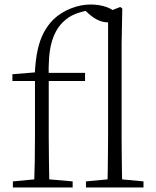

<svg xmlns="http://www.w3.org/2000/svg" viewBox="-20 -831 690 851"><path d="M37 0V-27L154 -38H176L302 -27V0ZM131 0Q133 -56 134 -113Q135 -170 135 -226V-472H35V-502L158 -512L134 -500Q137 -565 147 -610Q157 -655 174.5 -687.5Q192 -720 217 -745Q251 -777 295 -794Q339 -811 382 -811Q422 -811 455.5 -798.5Q489 -786 496 -764Q495 -751 484 -741.5Q473 -732 456 -732Q437 -732 415.5 -741.5Q394 -751 371 -772L354 -788V-799H383V-787Q344 -781 313.5 -769Q283 -757 257 -731Q224 -698 208.5 -642Q193 -586 196 -484V-226Q196 -170 197 -113Q198 -56 199 0ZM166 -472V-508H357V-472ZM361 0V-27L478 -38H499L616 -27V0ZM456 0Q457 -30 457.5 -69Q458 -108 458.5 -149.5Q459 -191 459 -226V-779L513 -800L522 -793L519 -637V-226Q519 -191 519.5 -149.5Q520 -108 520.5 -69Q521 -30 522 0Z"/></svg>

Font: Noto Serif SC ExtraLight
Style: Regular
Weight: 200
Designer: Ryoko NISHIZUKA 西塚涼子 (kana & ideographs); Frank Grießhammer (Latin, Greek & Cyrillic); Wenlong ZHANG 张文龙 (bopomofo); San
Foundry: Adobe
Version: Version 2.002-H1;hotconv 1.1.0;makeotfexe 2.6.0